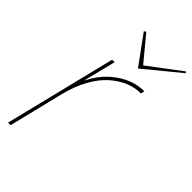

<svg xmlns="http://www.w3.org/2000/svg" viewBox="-260 -943 1022 1022"><g transform="rotate(45 251.5 -431.5)"><path d="M415 -630.9 410.2 -609.9H407.2Q364.7 -610.4 322.3 -592.5Q279.8 -574.7 239.7 -539.6Q199.7 -504.4 166.7 -445.1Q133.8 -385.7 115.2 -310.1L39.1 0H20L174.8 -628.9H193.8L148.9 -449.2H150.9Q191.4 -531.7 263.2 -581.3Q335 -630.9 412.1 -630.9ZM497.1 -862.8 502.9 -855 305.2 -692.9 187 -855 198.2 -862.8 313 -724.1Z"/></g></svg>

Font: Sinkin Sans 100 Thin Italic
Style: Regular
Weight: 100
Italic angle: -112°
Designer: Keith Bates
Foundry: K-Type
Version: Sinkin Sans (version 1.0)  by Keith Bates   •   © 2014   www